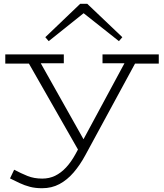

<svg xmlns="http://www.w3.org/2000/svg" viewBox="-20 -759 868 1017"><path d="M203 238Q167 238 138.5 230.5Q110 223 84.5 211Q59 199 33 186L55 140Q91 159 125.5 173Q160 187 204 187Q241 187 272 172Q303 157 330 128Q357 99 380 57L655 -453H712L432 63Q404 115 370 154.5Q336 194 295 216Q254 238 203 238ZM405 54 115 -454H179L440 10ZM8 -422V-471H318V-424H165L156 -422ZM523 -424V-471H821V-422H674L662 -424ZM238 -541 220 -562 405 -739H442L628 -562L610 -541L423 -689Z"/></svg>

Font: BioRhyme SemiExpanded Light
Style: Regular
Weight: 300
Width: 6
Designer: Aoife Mooney
Foundry: Aoife Mooney Type
Version: Version 1.600;gftools[0.9.33]